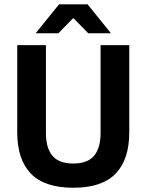

<svg xmlns="http://www.w3.org/2000/svg" viewBox="-20 -846 672 880"><path d="M316 14.5Q184 14.5 121.5 -50.2Q59 -115 59 -239.5V-639H190.5V-236.5Q190.5 -168 220.2 -132.2Q250 -96.5 316 -96.5Q381.5 -96.5 411.2 -132.2Q441 -168 441 -236.5V-639H572.5V-239.5Q572.5 -115 510 -50.2Q447.5 14.5 316 14.5ZM250.5 -826H381.5L487 -695.5V-693.5H384.5L318 -761.5H314L247.5 -693.5H145V-695.5Z"/></svg>

Font: Anek Odia Medium SemiBold
Style: Regular
Weight: 600
Version: Version 1.003